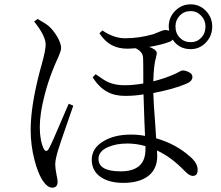

<svg xmlns="http://www.w3.org/2000/svg" viewBox="-20 -820 1015 883"><path d="M220 43Q197 43 174 7Q153 -28 139 -83Q121 -151 121 -223Q121 -330 162 -488Q165 -498 166 -503Q168 -511 173 -528Q190 -590 190 -615Q190 -655 137 -721L153 -733Q156 -731 163 -727Q189 -712 202 -702Q224 -683 242 -653Q261 -621 261 -599Q261 -586 246 -553Q231 -520 221 -494Q200 -441 185 -382Q163 -298 163 -236Q163 -174 181 -136Q192 -116 204 -135Q217 -157 271 -285Q290 -329 296 -343L317 -334Q310 -314 290 -256Q255 -156 248 -132Q234 -87 234 -64Q234 -47 240 -16Q245 7 245 16Q245 43 220 43ZM547 21Q482 21 443 -6Q402 -34 402 -86Q402 -138 455 -170Q505 -201 582 -201Q617 -201 647 -195Q646 -217 644 -266Q641 -350 640 -386Q599 -379 555 -379Q507 -379 473 -398Q437 -417 406 -464L420 -479Q421 -478 424 -476Q458 -451 478 -442Q510 -428 552 -428Q593 -428 639 -436Q639 -447 639 -471Q639 -537 638 -554Q637 -582 604 -598H602Q579 -596 568 -596Q524 -596 495 -612Q463 -628 437 -667L451 -680Q503 -644 556 -644Q620 -644 686 -663Q700 -668 718 -676Q733 -682 738 -682Q748 -682 758 -679Q756 -691 756 -698Q756 -740 785.5 -770Q815 -800 857 -800Q898 -800 927 -770Q956 -740 956 -698Q956 -655 927 -624.5Q898 -594 857 -594Q803 -594 774 -638Q770 -632 763 -629Q725 -614 665 -604Q678 -601 691 -592Q699 -586 700.5 -579Q702 -572 698 -558Q687 -523 685 -446Q737 -459 780 -478Q792 -483 806 -491Q816 -496 819 -496Q833 -496 847 -489Q865 -481 865 -466Q865 -446 835 -434Q778 -410 685 -392Q686 -349 694 -247Q697 -204 698 -184Q789 -158 855 -99Q889 -70 889 -39Q889 -11 866 -11Q852 -11 830 -33L828 -35Q767 -98 702 -128Q703 -119 703 -102Q703 -42 661 -10Q620 21 547 21ZM535 -32Q649 -32 649 -133V-148Q607 -160 566 -160Q515 -160 478 -144Q433 -125 433 -89Q433 -32 535 -32ZM857 -626Q886 -626 905.5 -646.5Q925 -667 925 -698Q925 -727 905 -748Q885 -769 857 -769Q827 -769 807 -748.5Q787 -728 787 -698Q787 -667 807 -646.5Q827 -626 857 -626Z"/></svg>

Font: GenRyuMin TW R
Style: Regular
Weight: 400
Version: Version 1.501;PS 1;hotconv 16.6.51;makeotf.lib2.5.65220